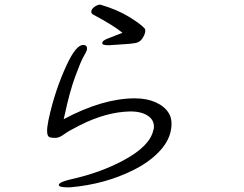

<svg xmlns="http://www.w3.org/2000/svg" viewBox="-20 -767 1040 820"><path d="M252 -258Q419 -347 556 -347Q607 -347 645 -330Q683 -313 701 -283.5Q719 -254 709 -206.5Q699 -159 656 -115.5Q613 -72 550 -41Q429 20 280 33H266Q229 33 231.5 21.5Q234 10 286 -2Q408 -29 507 -82Q621 -143 635 -212L636 -213Q643 -249 615 -270Q587 -291 538 -291H535Q434 -289 321 -232Q273 -208 253 -193Q233 -178 215.5 -178Q198 -178 190 -182Q174 -191 187 -254Q214 -381 266 -492Q305 -575 335 -575Q355 -575 351 -553Q349 -546 337 -525.5Q325 -505 301 -439.5Q277 -374 256 -275ZM440 -574Q414 -574 417 -585Q418 -593 435.5 -600.5Q453 -608 503 -627Q464 -659 381 -703Q368 -709 370 -719.5Q372 -730 384.5 -738.5Q397 -747 406 -747H409Q481 -726 532 -694.5Q583 -663 598 -645Q602 -640 599.5 -628Q597 -616 587 -601.5Q577 -587 560 -583.5Q543 -580 507.5 -578Q472 -576 448 -574Z"/></svg>

Font: LXGW Bright GB
Style: Italic
Weight: 400
Italic angle: -12°
Designer: Christian Thalmann (Catharsis Fonts)
Foundry: LXGW / Christian Thalmann (Catharsis Fonts) / Fontworks Inc.
Version: Version 5.510